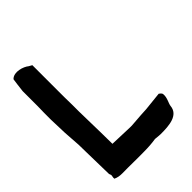

<svg xmlns="http://www.w3.org/2000/svg" viewBox="-201 -826 922 922"><g transform="rotate(-45 260.5 -364.5)"><path d="M27 -440 30 -347C32 -317 34 -287 36 -258C36 -239 37 -220 37 -202L40 -57V-56C41 -55 44 -45 44 -45C44 -37 41 -32 42 -24V-22C57 -15 70 -13 89 -13C135 -14 186 -12 234 -13C263 -13 290 -15 315 -19C327 -17 341 -17 351 -16C408 -16 475 -20 480 -79C482 -95 498 -118 495 -144V-145C492 -152 486 -157 481 -160L386 -150C374 -149 362 -149 349 -148L282 -143H268L154 -147L153 -226C152 -276 151 -322 150 -371V-414C149 -450 149 -482 149 -514V-686L133 -695C114 -711 63 -728 38 -703L37 -701L33 -672L28 -631V-530C27 -502 27 -471 27 -440Z"/></g></svg>

Font: Vapor
Style: Sbd
Weight: 600
Foundry: Cannot Into Space Fonts
Version: Version 0.179